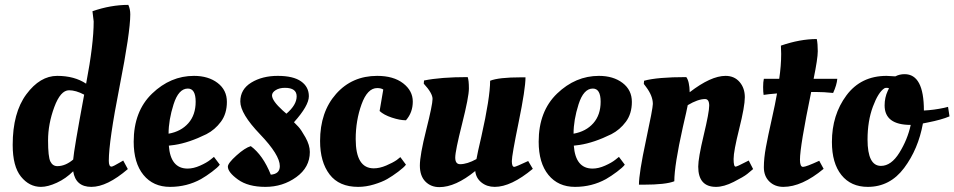

<svg xmlns="http://www.w3.org/2000/svg" viewBox="-20 -754 3912 787"><path d="M504 -61Q419 12 354.5 12Q290 12 280 -52Q250 -22 213 -5Q176 12 148 12Q100 12 66 -30Q32 -72 32 -160Q32 -292 88 -367.5Q144 -443 214.5 -443Q285 -443 333 -411Q364 -573 364 -666L359 -708Q434 -734 506 -734Q514 -717 514 -695Q514 -622 470 -398.5Q426 -175 426 -95Q426 -71 437 -71Q443 -71 475 -90L485 -96ZM263 -384Q228 -384 202.5 -315Q177 -246 177 -178.5Q177 -111 186.5 -92Q196 -73 215 -73Q248 -73 280 -100Q283 -140 325 -366Q291 -384 263 -384Z M528 -173Q528 -298 603.5 -370.5Q679 -443 775 -443Q834 -443 872 -414Q910 -385 910 -336.5Q910 -288 885.5 -255Q861 -222 826 -204Q755 -169 696 -160L672 -157Q679 -63 749 -63Q773 -63 800 -75Q827 -87 842 -99L857 -111L881 -79Q873 -68 849 -50Q825 -32 804 -20Q746 12 677 12Q608 12 568 -37Q528 -86 528 -173ZM750 -391Q712 -391 691.5 -326.5Q671 -262 671 -206Q722 -215 752 -249Q782 -283 782 -337Q782 -391 750 -391Z M1250 -131Q1250 -68 1194.5 -28Q1139 12 1068 12Q997 12 955.5 -18Q914 -48 914 -71Q914 -85 949 -116.5Q984 -148 1008 -155Q1058 -118 1090 -38Q1127 -41 1127 -73Q1127 -119 1046 -203.5Q965 -288 965 -338Q965 -388 1010 -415.5Q1055 -443 1118.5 -443Q1182 -443 1214 -420.5Q1246 -398 1246 -359.5Q1246 -321 1185 -253Q1192 -246 1203 -234.5Q1214 -223 1232 -191Q1250 -159 1250 -131ZM1148 -394Q1125 -394 1110 -384.5Q1095 -375 1095 -363Q1095 -341 1139 -301L1154 -288Q1196 -324 1196 -359Q1196 -394 1148 -394Z M1526 -393Q1486 -393 1462 -326.5Q1438 -260 1438 -184Q1438 -64 1512 -64Q1536 -64 1563 -75.5Q1590 -87 1606 -98L1621 -110L1644 -79Q1636 -68 1612 -50Q1588 -32 1567 -20Q1546 -8 1513 2Q1480 12 1448 12Q1370 12 1331 -39Q1292 -90 1292 -176Q1292 -295 1357.5 -369Q1423 -443 1526 -443Q1593 -443 1632.5 -412.5Q1672 -382 1672 -337.5Q1672 -293 1644 -261Q1619 -261 1586 -272Q1553 -283 1536 -299L1551 -387Q1542 -393 1526 -393Z M1717 -411 1718 -424Q1786 -438 1897 -438Q1902 -425 1902 -391Q1902 -357 1874 -246Q1846 -135 1846 -108Q1846 -81 1866 -81Q1895 -81 1933 -102Q1937 -126 1953 -194Q1989 -354 1989 -423Q2024 -437 2115 -437H2134Q2134 -390 2106 -253.5Q2078 -117 2078 -93.5Q2078 -70 2088 -70Q2094 -70 2145 -94L2164 -62Q2075 12 2008 12Q1976 12 1953.5 -6Q1931 -24 1928 -53Q1847 13 1781 13Q1746 13 1723.5 -10Q1701 -33 1701 -75.5Q1701 -118 1727 -221.5Q1753 -325 1753 -348.5Q1753 -372 1717 -411Z M2188 -173Q2188 -298 2263.5 -370.5Q2339 -443 2435 -443Q2494 -443 2532 -414Q2570 -385 2570 -336.5Q2570 -288 2545.5 -255Q2521 -222 2486 -204Q2415 -169 2356 -160L2332 -157Q2339 -63 2409 -63Q2433 -63 2460 -75Q2487 -87 2502 -99L2517 -111L2541 -79Q2533 -68 2509 -50Q2485 -32 2464 -20Q2406 12 2337 12Q2268 12 2228 -37Q2188 -86 2188 -173ZM2410 -391Q2372 -391 2351.5 -326.5Q2331 -262 2331 -206Q2382 -215 2412 -249Q2442 -283 2442 -337Q2442 -391 2410 -391Z M2618 3H2599Q2599 -44 2627.5 -177Q2656 -310 2656 -328Q2656 -361 2628 -398L2619 -410L2620 -423Q2674 -438 2793 -438Q2806 -421 2807 -376Q2894 -443 2954 -443Q2990 -443 3011.5 -418Q3033 -393 3033 -355.5Q3033 -318 3010 -226Q2987 -134 2987 -102.5Q2987 -71 2995 -71Q3001 -71 3037 -90L3049 -96L3067 -61Q3058 -53 3043 -41Q3028 -29 2987.5 -8.5Q2947 12 2915 12Q2842 12 2842 -71Q2842 -106 2864.5 -200Q2887 -294 2887 -321Q2887 -348 2870 -348Q2841 -348 2799 -323Q2796 -306 2779 -233Q2744 -76 2744 -11Q2709 3 2618 3Z M3412 -431Q3410 -406 3395 -373Q3357 -377 3323 -377H3305Q3259 -154 3259 -99Q3259 -70 3271.5 -70Q3284 -70 3338 -95L3356 -62Q3267 12 3191 12Q3156 12 3133.5 -10Q3111 -32 3111 -68.5Q3111 -105 3119.5 -151Q3128 -197 3143 -263.5Q3158 -330 3165 -371Q3128 -368 3110 -365Q3108 -377 3108 -397.5Q3108 -418 3111 -431H3174Q3182 -485 3182 -533L3181 -564V-567Q3259 -594 3328 -594Q3332 -574 3332 -544Q3332 -514 3315 -431Z M3537 12Q3468 12 3429 -36.5Q3390 -85 3390 -172Q3390 -283 3449.5 -363Q3509 -443 3614 -443L3650 -441Q3667 -450 3688 -450Q3767 -450 3767 -301Q3808 -303 3850 -312L3866 -316L3872 -277Q3839 -263 3783 -252L3763 -248Q3744 -143 3686 -65.5Q3628 12 3537 12ZM3591 -74Q3633 -74 3666.5 -128Q3700 -182 3713 -242Q3606 -242 3606 -322Q3606 -354 3619 -382L3624 -392Q3620 -394 3614 -394Q3608 -394 3605 -392Q3580 -376 3558 -317Q3536 -258 3536 -182Q3536 -74 3591 -74Z"/></svg>

Font: Oleo Script Swash Caps
Style: Regular
Weight: 400
Designer: Soytutype
Foundry: Soytutype
Version: Version 1.002